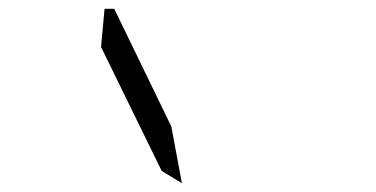

<svg xmlns="http://www.w3.org/2000/svg" viewBox="-20 -938 856 437"><path d="M210 -831 218 -918H240L370 -650L394 -521L348 -549Z"/></svg>

Font: DSEG14 Modern
Style: Light Italic
Weight: 300
Italic angle: -5°
Designer: Keshikan(Twitter:@keshinomi_88pro)
Version: Version 0.46